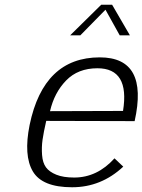

<svg xmlns="http://www.w3.org/2000/svg" viewBox="-20 -774 601 810"><path d="M191 -305 499 -306Q528 -486 391 -486Q309 -486 259 -434.5Q209 -383 191 -305ZM293 -25Q390 -25 463 -106L500 -71Q407 16 284 16Q158 16 118.5 -51Q79 -118 105 -247Q164 -532 401 -532Q608 -532 548 -263L175 -264Q164 -216 159.5 -184.5Q155 -153 157.5 -120Q160 -87 174 -68Q188 -49 217.5 -37Q247 -25 293 -25ZM453 -754 528 -625H485L425 -733L319 -625H276L407 -754Z"/></svg>

Font: Afta serif
Style: Italic
Weight: 400
Italic angle: -12°
Designer: parq.ink
Foundry: Oriol Esparraguera Font
Version: Version 1.000